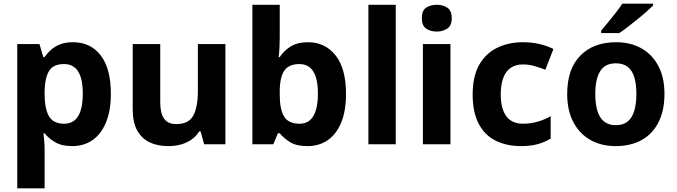

<svg xmlns="http://www.w3.org/2000/svg" viewBox="-20 -786 3687 1046"><path d="M378 -556Q473 -556 528.5 -484.5Q584 -413 584 -274Q584 -182 557 -118Q530 -54 483 -22Q436 10 374 10Q315 10 279 -12Q243 -34 223 -60H217Q219 -41 221 -17.5Q223 6 223 31V240H74V-546H195L216 -475H223Q238 -497 259 -515.5Q280 -534 309 -545Q338 -556 378 -556ZM329 -437Q271 -437 248 -400.5Q225 -364 223 -291V-275Q223 -196 246 -154Q269 -112 330 -112Q364 -112 386.5 -130.5Q409 -149 420 -186Q431 -223 431 -276Q431 -357 405.5 -397Q380 -437 329 -437Z M1208 -546V0H1092L1073 -70H1065Q1048 -42 1021 -24Q994 -6 962.5 2Q931 10 896 10Q838 10 794.5 -11Q751 -32 727 -76Q703 -120 703 -190V-546H853V-227Q853 -169 874 -139.5Q895 -110 940 -110Q1008 -110 1033 -156.5Q1058 -203 1058 -289V-546Z M1504 -583Q1504 -552 1502.5 -524Q1501 -496 1498 -475H1504Q1526 -509 1563 -532.5Q1600 -556 1659 -556Q1751 -556 1808 -484.5Q1865 -413 1865 -274Q1865 -181 1838.5 -117.5Q1812 -54 1765 -22Q1718 10 1655 10Q1595 10 1560.5 -11.5Q1526 -33 1504 -60H1494L1469 0H1355V-760H1504ZM1611 -437Q1553 -437 1528.5 -400.5Q1504 -364 1504 -287V-269Q1504 -191 1527.5 -151.5Q1551 -112 1613 -112Q1662 -112 1687 -153.5Q1712 -195 1712 -276Q1712 -437 1611 -437Z M2136 0H1987V-760H2136Z M2434 -546V0H2284V-546ZM2360 -760Q2392 -760 2416.5 -744.5Q2441 -729 2441 -687Q2441 -646 2416.5 -630Q2392 -614 2360 -614Q2326 -614 2302 -630Q2278 -646 2278 -687Q2278 -729 2302 -744.5Q2326 -760 2360 -760Z M2819 10Q2740 10 2680.5 -19.5Q2621 -49 2588 -111.5Q2555 -174 2555 -270Q2555 -371 2591 -433.5Q2627 -496 2689 -526Q2751 -556 2830 -556Q2877 -556 2919.5 -546Q2962 -536 2995 -519L2951 -406Q2921 -418 2890.5 -426.5Q2860 -435 2829 -435Q2790 -435 2763 -417Q2736 -399 2722 -362.5Q2708 -326 2708 -271Q2708 -217 2722.5 -181.5Q2737 -146 2763.5 -129Q2790 -112 2828 -112Q2870 -112 2908.5 -123Q2947 -134 2980 -153V-31Q2949 -12 2910 -1Q2871 10 2819 10Z M3600 -274Q3600 -184 3567.5 -120Q3535 -56 3475.5 -23Q3416 10 3333 10Q3257 10 3197.5 -23Q3138 -56 3104 -120Q3070 -184 3070 -274Q3070 -410 3141.5 -483Q3213 -556 3337 -556Q3414 -556 3473 -523.5Q3532 -491 3566 -428Q3600 -365 3600 -274ZM3223 -274Q3223 -221 3234.5 -182.5Q3246 -144 3271 -124Q3296 -104 3336 -104Q3375 -104 3399.5 -124Q3424 -144 3435.5 -182.5Q3447 -221 3447 -274Q3447 -328 3435.5 -365.5Q3424 -403 3399.5 -422Q3375 -441 3335 -441Q3276 -441 3249.5 -398Q3223 -355 3223 -274ZM3538 -756Q3524 -742 3501 -721.5Q3478 -701 3451 -679.5Q3424 -658 3399 -638.5Q3374 -619 3354 -606H3255V-619Q3271 -638 3292.5 -664Q3314 -690 3335 -717Q3356 -744 3370 -766H3538Z"/></svg>

Font: Noto Sans Syriac Eastern
Style: Bold
Weight: 700
Designer: Patrick Giasson and the Monotype Design Team
Foundry: Monotype Imaging Inc.
Version: Version 3.001